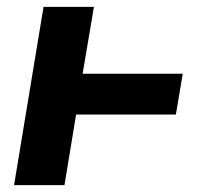

<svg xmlns="http://www.w3.org/2000/svg" viewBox="-20 -540 640 560"><path d="M21 0 107 -520H254L221 -325H513L493 -206H202L168 0Z"/></svg>

Font: Iosevka SS04 Heavy Extended
Style: Italic
Weight: 900
Width: 7
Italic angle: -9°
Monospace: yes
Designer: Belleve Invis
Foundry: Belleve Invis
Version: Version 19.0.0; ttfautohint (v1.8.4)